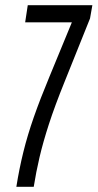

<svg xmlns="http://www.w3.org/2000/svg" viewBox="-20 -720 376 740"><path d="M43 0Q54 -69 70 -134Q86 -199 110.5 -269Q135 -339 170 -423L257 -634H77L87 -700H336L327 -649L229 -405Q191 -311 168.5 -241.5Q146 -172 132.5 -114.5Q119 -57 110 0Z"/></svg>

Font: Georama ExtraCondensed
Style: Italic
Weight: 400
Width: 2
Italic angle: -9°
Designer: Jean-Baptiste Levee
Foundry: Production Type
Version: Version 1.000